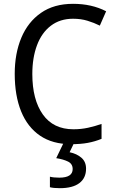

<svg xmlns="http://www.w3.org/2000/svg" viewBox="-20 -744 604 1004"><path d="M362 -646Q294 -646 246 -609.5Q198 -573 173.5 -507.5Q149 -442 149 -357Q149 -223 204 -145.5Q259 -68 364 -68Q404 -68 440.5 -76Q477 -84 511 -96V-18Q477 -4 439.5 3Q402 10 352 10Q255 10 189.5 -34.5Q124 -79 90.5 -161.5Q57 -244 57 -358Q57 -464 91.5 -546.5Q126 -629 194 -676.5Q262 -724 362 -724Q460 -724 535 -685L502 -610Q472 -625 437.5 -635.5Q403 -646 362 -646ZM430 138Q430 187 395 213.5Q360 240 293 240Q259 240 241 235V180Q260 185 290 185Q360 185 360 140Q360 113 336 101Q312 89 274 83L314 0H369L344 52Q382 60 406 81Q430 102 430 138Z"/></svg>

Font: Noto Sans Thai SemCond
Style: Regular
Weight: 400
Width: 4
Designer: Monotype Design Team
Foundry: Monotype Imaging Inc.
Version: Version 2.002; ttfautohint (v1.8.4.7-5d5b)